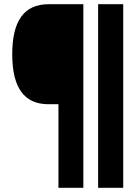

<svg xmlns="http://www.w3.org/2000/svg" viewBox="-20 -690 640 910"><path d="M375 -670H210C94 -670 38 -591 38 -433C38 -275 94 -196 210 -196H257V200H375ZM445 200V-670H564V200Z"/></svg>

Font: LT Wave Mono Bold
Style: Regular
Weight: 700
Designer: Daniel Lyons
Version: Version 2.5 (Glyphs App)